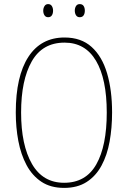

<svg xmlns="http://www.w3.org/2000/svg" viewBox="-20 -907 624 937"><path d="M527 -358Q527 -283 515 -216.5Q503 -150 475.5 -99Q448 -48 403 -19Q358 10 293 10Q227 10 182 -20Q137 -50 109.5 -101.5Q82 -153 69.5 -219Q57 -285 57 -358Q57 -535 118.5 -629.5Q180 -724 295 -724Q376 -724 427 -678Q478 -632 502.5 -549.5Q527 -467 527 -358ZM83 -358Q83 -199 136 -107Q189 -15 293 -15Q399 -15 450 -105Q501 -195 501 -358Q501 -522 448.5 -610.5Q396 -699 295 -699Q187 -699 135 -607.5Q83 -516 83 -358ZM191 -855Q191 -867 197 -877Q203 -887 215 -887Q227 -887 233 -877.5Q239 -868 239 -855Q239 -841 233 -832Q227 -823 215 -823Q203 -823 197 -832.5Q191 -842 191 -855ZM345 -855Q345 -868 351 -877.5Q357 -887 369 -887Q382 -887 388 -878Q394 -869 394 -855Q394 -841 388 -832Q382 -823 369 -823Q357 -823 351 -832.5Q345 -842 345 -855Z"/></svg>

Font: Noto Sans Georgian Condensed Thin
Style: Regular
Weight: 100
Width: 3
Designer: Monotype Design Team, Akaki Razmadze
Foundry: Google LLC
Version: Version 2.005; ttfautohint (v1.8.4.7-5d5b)